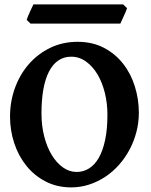

<svg xmlns="http://www.w3.org/2000/svg" viewBox="-20 -815 669 850"><path d="M455.6 -307.1Q455.6 -357.4 444.1 -404.1Q432.6 -450.7 411.4 -486.1Q390.1 -521.5 360.6 -542.7Q331.1 -564 294.9 -564Q262.7 -564 238 -547.1Q213.4 -530.3 196.8 -498Q180.2 -465.8 171.9 -419.2Q163.6 -372.6 163.6 -313Q163.6 -258.3 175.8 -210.9Q188 -163.6 209.2 -128.7Q230.5 -93.8 258.8 -73.7Q287.1 -53.7 319.3 -53.7Q348.6 -53.7 373.8 -69.1Q398.9 -84.5 417 -115.7Q435.1 -147 445.3 -194.8Q455.6 -242.7 455.6 -307.1ZM594.7 -315.9Q594.7 -271.5 583.7 -230Q572.8 -188.5 553 -151.6Q533.2 -114.7 505.9 -84.2Q478.5 -53.7 445.1 -31.7Q411.6 -9.8 373.8 2.4Q335.9 14.6 295.4 14.6Q232.9 14.6 182.6 -11.2Q132.3 -37.1 97.2 -80.6Q62 -124 43.2 -180.7Q24.4 -237.3 24.4 -298.8Q24.4 -365.2 46.1 -425.3Q67.9 -485.4 107.4 -530.8Q147 -576.2 201.9 -603Q256.8 -629.9 323.7 -629.9Q389.6 -629.9 440.2 -603.3Q490.7 -576.7 525.1 -532.7Q559.6 -488.8 577.1 -432.1Q594.7 -375.5 594.7 -315.9ZM542.5 -778.8Q541 -773.4 536.9 -763.7Q532.7 -753.9 527.8 -743.4Q522.9 -732.9 518.8 -723.6Q514.6 -714.4 512.7 -710.4H115.2L98.1 -727.1Q99.6 -732.4 103.5 -741.9Q107.4 -751.5 112.1 -761.7Q116.7 -772 121.1 -781.2Q125.5 -790.5 127.9 -795.4H525.4Z"/></svg>

Font: Gentium Book Basic
Style: Bold
Weight: 700
Designer: J. Victor Gaultney and Annie Olsen
Foundry: SIL International
Version: Version 1.102; 2013; Maintenance release